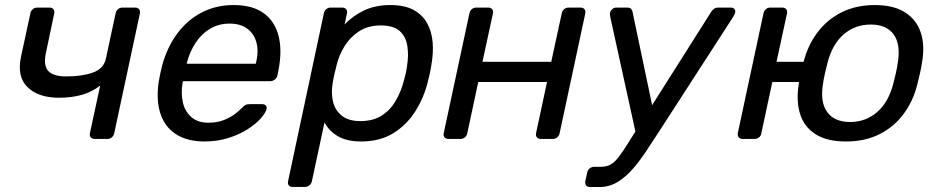

<svg xmlns="http://www.w3.org/2000/svg" viewBox="-20 -550 3721 760"><path d="M354.7 0Q344.5 0 339.2 -6.4Q333.9 -12.7 335.9 -22.9L376.6 -211.4Q344.8 -186.2 304 -174.6Q263.2 -163.1 213.6 -163.1Q131.7 -163.1 88.8 -205.2Q45.8 -247.3 63.7 -328L100.2 -497.1Q102.2 -507.3 109.7 -513.6Q117.1 -520 127.3 -520H176Q186.2 -520 191.5 -513.6Q196.7 -507.3 194.7 -497.1L161.9 -341.2Q151 -290.7 171.1 -269.1Q191.2 -247.5 241.6 -247.5Q304.9 -247.5 347.7 -262.8Q390.6 -278.1 399.1 -317.7L437.6 -497.1Q439.6 -507.3 447 -513.6Q454.5 -520 464.7 -520H515.1Q525.2 -520 530.5 -513.6Q535.8 -507.3 533.8 -497.1L432.2 -22.9Q430.2 -12.7 422.7 -6.4Q415.2 0 405.1 0Z M789.5 10Q721.2 10 676.5 -18.9Q631.8 -47.8 614.7 -101.2Q597.6 -154.6 608.4 -227.3Q610.3 -239.9 614.7 -260.6Q619.2 -281.3 622.6 -293.6Q642.6 -365 682.4 -418.3Q722.2 -471.6 778.9 -500.8Q835.6 -530 904.3 -530Q979.6 -530 1023.9 -497.8Q1068.2 -465.6 1082.9 -406.9Q1097.6 -348.3 1081.7 -269.4L1078.2 -251.6Q1076.2 -241.4 1067.8 -235Q1059.4 -228.6 1049.2 -228.6H704.1Q704.1 -228.4 703.6 -225Q703.1 -221.6 702.3 -219.6Q695.9 -179.3 704.1 -143.8Q712.3 -108.4 737.7 -86.3Q763.1 -64.3 804.7 -64.3Q840.7 -64.3 867.3 -75.2Q893.8 -86.2 911 -99.6Q928.2 -113.1 935.2 -120.5Q947 -132.7 952.7 -135.2Q958.4 -137.7 969.6 -137.7H1018Q1027.2 -137.7 1032.2 -132.2Q1037.2 -126.6 1035 -117.4Q1030.8 -102.4 1011.7 -80.8Q992.5 -59.2 959.7 -38.2Q926.9 -17.3 883.7 -3.7Q840.6 10 789.5 10ZM718.9 -297.6H992.3L993.1 -301Q1004.6 -345.7 995.3 -380.9Q986 -416 959 -436.3Q932 -456.6 888.9 -456.6Q845.9 -456.6 811.8 -436.3Q777.7 -416 754.5 -380.9Q731.2 -345.7 719.7 -301Z M1138 190Q1127.8 190 1123 183.6Q1118.3 177.3 1120.3 167.1L1261.9 -497.1Q1263.9 -507.3 1271.3 -513.6Q1278.8 -520 1289 -520H1334.7Q1344.9 -520 1350.2 -513.6Q1355.4 -507.3 1353.4 -497.1L1344 -453.2Q1375.4 -486.3 1420.1 -508.2Q1464.7 -530 1524.9 -530Q1581.1 -530 1616.4 -511Q1651.7 -492 1670.1 -459.2Q1688.6 -426.4 1692.4 -384.1Q1696.2 -341.7 1687.7 -294.1Q1685.3 -277.8 1681.4 -260Q1677.5 -242.2 1673.3 -225.7Q1658.2 -163.9 1624.4 -110.1Q1590.6 -56.3 1537.3 -23.1Q1484.1 10 1409.9 10Q1351.6 10 1316.5 -11.3Q1281.3 -32.6 1264.5 -65.4L1214.6 167.1Q1212.6 177.3 1204.7 183.6Q1196.7 190 1186.5 190ZM1406.3 -70.7Q1457.8 -70.7 1492 -93.1Q1526.1 -115.6 1547 -152.1Q1567.9 -188.7 1578.8 -231.1Q1583 -246.1 1586.2 -260Q1589.4 -273.9 1591.2 -288.9Q1598.1 -331.3 1592.4 -367.9Q1586.8 -404.4 1562.4 -426.9Q1538.1 -449.3 1486.6 -449.3Q1436.9 -449.3 1401.3 -426.1Q1365.7 -402.8 1344 -367.5Q1322.3 -332.1 1313.2 -295.4Q1308.9 -279.1 1303.8 -256.9Q1298.8 -234.7 1296.4 -218.2Q1290.4 -182.7 1297.8 -148.9Q1305.3 -115.2 1331.9 -92.9Q1358.4 -70.7 1406.3 -70.7Z M1755.2 0Q1745 0 1739.7 -6.4Q1734.4 -12.7 1736.4 -22.9L1838.1 -497.1Q1840.1 -507.3 1847.5 -513.6Q1855 -520 1865.2 -520H1912.6Q1922.7 -520 1928 -513.6Q1933.3 -507.3 1931.3 -497.1L1889.7 -305.3H2162L2203.6 -497.1Q2205.6 -507.3 2213 -513.6Q2220.5 -520 2230.7 -520H2278.1Q2288.2 -520 2293.5 -513.6Q2298.8 -507.3 2296.8 -497.1L2195.2 -22.9Q2193.2 -12.7 2185.7 -6.4Q2178.2 0 2168.1 0H2120.7Q2110.5 0 2105.2 -6.4Q2099.9 -12.7 2101.9 -22.9L2145.3 -225.4H1873.1L1829.7 -22.9Q1827.7 -12.7 1820.2 -6.4Q1812.7 0 1802.6 0Z M2315.5 190.2Q2305.3 190.2 2300.1 183.8Q2294.9 177.4 2296.9 167.3L2304.2 133.2Q2306.2 123 2314.2 116.6Q2322.2 110.3 2332.4 110.3H2358.9Q2381.2 110.3 2397.1 101.3Q2413 92.3 2429.5 70.8Q2446 49.4 2469.2 11.7L2795.3 -503.3Q2800.6 -511.1 2806.8 -515.5Q2812.9 -520 2823.9 -520H2873.6Q2881.9 -520 2886.8 -514.2Q2891.7 -508.4 2890.1 -500.4Q2889.3 -494.8 2881.2 -481.7L2590.6 -32.1Q2566.6 4.3 2541.2 43.3Q2515.9 82.2 2487.2 115.9Q2458.4 149.5 2425.5 169.8Q2392.6 190.2 2354.2 190.2ZM2498.3 -15.1 2395.9 -481.7Q2392.9 -496.3 2395.4 -502.1Q2397.6 -509.3 2404.5 -514.7Q2411.4 -520 2419.4 -520H2462.6Q2473.6 -520 2478.2 -514.8Q2482.7 -509.7 2483.7 -503.3L2567.3 -105.6Z M3182 -225.4H3037.1L2993.7 -22.9Q2992.5 -12.7 2984.6 -6.4Q2976.7 0 2966.6 0H2919.2Q2909 0 2904.1 -6.4Q2899.3 -12.7 2900.4 -22.9L3002.1 -497.1Q3004.1 -507.3 3011.5 -513.6Q3019 -520 3029.2 -520H3076.6Q3086.7 -520 3092 -513.6Q3097.3 -507.3 3095.3 -497.1L3053.7 -305.3H3198.7ZM3328.7 10Q3253 10 3207.7 -19.1Q3162.4 -48.1 3146.7 -99.8Q3131 -151.4 3141.8 -217.1Q3144 -233.6 3149.9 -260.1Q3155.8 -286.6 3160.2 -302.9Q3177.1 -369.6 3215.1 -420.7Q3253.1 -471.9 3310.6 -500.9Q3368.1 -530 3442.7 -530Q3517.6 -530 3562.9 -500.9Q3608.2 -471.9 3624.8 -420.7Q3641.5 -369.6 3629.7 -302.9Q3627.5 -286.6 3621.6 -260.1Q3615.7 -233.6 3611.3 -217.1Q3595.4 -151.4 3557.4 -99.8Q3519.4 -48.1 3461.9 -19.1Q3404.5 10 3328.7 10ZM3344.9 -67.1Q3407.2 -67.1 3452.5 -106.8Q3497.9 -146.4 3516.8 -222.1Q3520.8 -237.1 3526 -260Q3531.2 -282.9 3533.2 -297.9Q3546.3 -374 3517.6 -413.4Q3488.9 -452.9 3426.6 -452.9Q3364.5 -452.9 3319 -413.4Q3273.4 -374 3254.7 -297.9Q3250.7 -282.9 3245.5 -260Q3240.3 -237.1 3238.3 -222.1Q3225.2 -146.4 3254 -106.8Q3282.7 -67.1 3344.9 -67.1Z"/></svg>

Font: Rubik Light
Style: Italic
Weight: 300
Italic angle: -12°
Designer: Hubert and Fischer
Foundry: Hubert and Fischer
Version: Version 2.300;gftools[0.9.30]